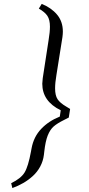

<svg xmlns="http://www.w3.org/2000/svg" viewBox="-20 -809 453 980"><path d="M37.1 126Q86.4 102.1 105.2 71.8Q124 41.5 138.2 -36.1L141.1 -51.8Q151.9 -110.8 190.2 -151.1Q228.5 -191.4 285.2 -213.9L290 -246.1Q195.8 -292 195.8 -381.8Q195.8 -390.6 198.2 -410.2L228 -604Q234.9 -645.5 234.9 -672.9Q234.9 -708 222.2 -727.5Q209.5 -747.1 178.2 -765.1L192.9 -789.1Q241.7 -769.5 271.2 -734.4Q300.8 -699.2 300.8 -647.9Q300.8 -635.7 298.8 -620.1L268.1 -426.8Q261.2 -386.2 261.2 -357.9Q261.2 -321.8 273.9 -302.5Q286.6 -283.2 317.9 -265.1L337.9 -252.9L331.1 -209L307.1 -196.8Q271.5 -179.2 253.4 -163.1Q235.4 -147 223.6 -117.4Q211.9 -87.9 206.1 -36.1L204.1 -19Q200.2 13.2 185.1 41.3Q169.9 69.3 147.2 89.8Q124.5 110.4 98.6 125.2Q72.8 140.1 43 150.9Z"/></svg>

Font: Dihjauti S
Style: Italic
Weight: 400
Italic angle: -9°
Designer: T. Christopher White
Version: Version 3.0.0